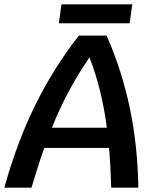

<svg xmlns="http://www.w3.org/2000/svg" viewBox="-62 -864 729 884"><path d="M440 -183H142Q115 -108 83 0H-42Q15 -206 99 -377.5Q183 -549 301 -700H429Q500 -538 536 -365Q572 -192 575 0H450Q447 -107 440 -183ZM430 -276Q407 -453 350 -600Q245 -447 177 -276ZM221 -844H547L535 -757H209Z"/></svg>

Font: Krub SemiBold
Style: Italic
Weight: 600
Italic angle: -8°
Designer: Ekaluck Peanpanawate
Foundry: Cadson Demak Co.,Ltd.
Version: Version 1.000; ttfautohint (v1.6)